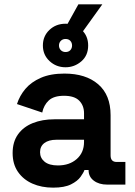

<svg xmlns="http://www.w3.org/2000/svg" viewBox="-20 -848 618 882"><path d="M224 14Q171 14 129 -4.5Q87 -23 62.5 -58.5Q38 -94 38 -145Q38 -196 62.5 -230.5Q87 -265 130.5 -282.5Q174 -300 230 -300H366V-328Q366 -363 344 -385.5Q322 -408 274 -408Q227 -408 204 -386.5Q181 -365 174 -331L58 -370Q70 -408 96.5 -439.5Q123 -471 167.5 -490.5Q212 -510 276 -510Q374 -510 431 -461Q488 -412 488 -319V-134Q488 -104 516 -104H556V0H472Q435 0 411 -18Q387 -36 387 -66V-67H368Q364 -55 350 -35.5Q336 -16 306 -1Q276 14 224 14ZM246 -88Q299 -88 332.5 -117.5Q366 -147 366 -196V-206H239Q204 -206 184 -191Q164 -176 164 -149Q164 -122 185 -105Q206 -88 246 -88ZM269 -700 340 -828H450L358 -700ZM281 -539Q238 -539 207.5 -567.5Q177 -596 177 -639Q177 -682 207 -710.5Q237 -739 281 -739Q325 -739 355 -711Q385 -683 385 -639Q385 -593 353.5 -566Q322 -539 281 -539ZM281 -609Q295 -609 303 -617.5Q311 -626 311 -639Q311 -652 303 -660.5Q295 -669 281 -669Q268 -669 259.5 -660.5Q251 -652 251 -639Q251 -626 259.5 -617.5Q268 -609 281 -609Z"/></svg>

Font: Space Grotesk Light
Style: Bold
Weight: 700
Version: Version 2.000